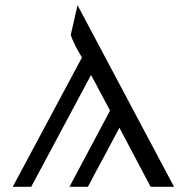

<svg xmlns="http://www.w3.org/2000/svg" viewBox="-20 -718 717 738"><path d="M29 0 295 -497 273 -535Q270 -541 260 -563Q256 -571 252 -584L278 -698L649 0H559L439 -227L381 -118Q365 -88 342.5 -46.5Q320 -5 318 0H247L403 -293L330 -430L100 0Z"/></svg>

Font: Coval
Style: Light Italic
Weight: 300
Foundry: Context Ltd
Version: Version 001.000